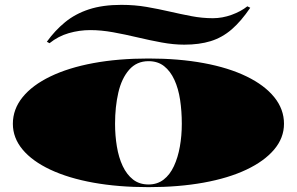

<svg xmlns="http://www.w3.org/2000/svg" viewBox="-20 -756 1223 791"><path d="M592 -515Q717 -515 819.5 -496Q922 -477 996 -441Q1070 -405 1110 -355.5Q1150 -306 1150 -246Q1150 -188 1109.5 -140Q1069 -92 995 -57Q921 -22 818.5 -3.5Q716 15 592 15Q467 15 364.5 -3.5Q262 -22 187.5 -57Q113 -92 73 -140Q33 -188 33 -246Q33 -306 73 -355.5Q113 -405 187.5 -441Q262 -477 364.5 -496Q467 -515 592 -515ZM592 -504Q543 -504 512 -468.5Q481 -433 467.5 -374.5Q454 -316 454 -246Q454 -198 461.5 -152.5Q469 -107 485.5 -72Q502 -37 528 -16.5Q554 4 592 4Q628 4 654 -16Q680 -36 696.5 -71.5Q713 -107 721 -152Q729 -197 729 -246Q729 -298 722 -344.5Q715 -391 698.5 -427Q682 -463 656 -483.5Q630 -504 592 -504ZM739 -572Q695 -572 646 -581Q597 -590 546.5 -602Q496 -614 446.5 -623Q397 -632 352 -632Q307 -632 263.5 -619.5Q220 -607 184 -578L173 -584Q206 -630 248 -664.5Q290 -699 346.5 -717.5Q403 -736 480 -736Q535 -736 584 -727.5Q633 -719 678.5 -708.5Q724 -698 768.5 -689.5Q813 -681 857 -681Q896 -681 934.5 -695Q973 -709 999 -730L1011 -724Q973 -668 934 -634.5Q895 -601 848 -586.5Q801 -572 739 -572Z"/></svg>

Font: Kalnia Expanded SemiBold
Style: Regular
Weight: 600
Width: 7
Designer: Frida Medrano
Foundry: Frida Medrano
Version: Version 1.105